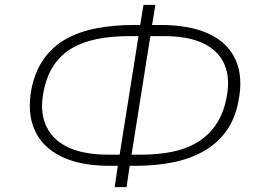

<svg xmlns="http://www.w3.org/2000/svg" viewBox="-20 -751 1077 792"><path d="M453 21 468 -81 482 -67H431Q312 -67 233.5 -105Q155 -143 123 -214.5Q91 -286 110 -385Q125 -458 161 -508.5Q197 -559 251 -589.5Q305 -620 376.5 -634Q448 -648 535 -648H575L556 -634L572 -731H621L605 -634L591 -648H642Q764 -648 842.5 -611Q921 -574 952.5 -503Q984 -432 963 -331Q949 -259 912.5 -209Q876 -159 820.5 -127.5Q765 -96 694 -81.5Q623 -67 538 -67H498L517 -81L502 21ZM471 -97 554 -619 569 -602H511Q442 -602 383 -590.5Q324 -579 279 -553.5Q234 -528 203.5 -484Q173 -440 160 -374Q147 -310 160 -261Q173 -212 208 -179Q243 -146 297.5 -129.5Q352 -113 424 -113H491ZM520 -97 505 -113H563Q631 -113 689 -124.5Q747 -136 792.5 -163Q838 -190 869.5 -235Q901 -280 914 -346Q927 -410 915 -458Q903 -506 868.5 -538.5Q834 -571 779 -587Q724 -603 649 -602H582L603 -619Z"/></svg>

Font: Nunito Sans 10pt Expanded ExtraLight
Style: Italic
Weight: 250
Width: 7
Italic angle: -9°
Designer: Vernon Adams
Foundry: Vernon Adams
Version: Version 3.101;gftools[0.9.27]